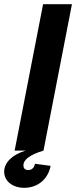

<svg xmlns="http://www.w3.org/2000/svg" viewBox="-51 -720 364 918"><path d="M19 0H72C8 19 -31 57 -31 101C-31 146 9 178 65 178C129 178 179 137 191 73L116 63C113 82 101 93 84 93C69 93 61 85 61 71C61 43 92 20 157 0L293 -700H155Z"/></svg>

Font: Uncut Sans
Style: Bold Italic
Weight: 700
Italic angle: -11°
Designer: Kasper Nordkvist
Foundry: UNCUT.wtf
Version: Version 1.304;Glyphs 3.2 (3246)